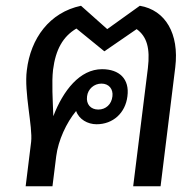

<svg xmlns="http://www.w3.org/2000/svg" viewBox="-20 -646 672 666"><path d="M88 -154 69 0H162L175 -104C182 -159 210 -220 244 -261C254 -232 284 -215 315 -215C372 -215 415 -254 422 -312C430 -372 394 -406 334 -406C257 -406 199 -332 165 -243C163 -298 159 -361 164 -404C173 -474 198 -519 245 -547L342 -468L454 -545C490 -519 501 -478 493 -410L442 0H537L588 -413C602 -529 554 -611 465 -626L352 -545L261 -626C152 -603 86 -513 73 -402C63 -326 94 -206 88 -154ZM282 -312C285 -337 306 -356 332 -356C358 -356 373 -337 370 -312C367 -284 347 -266 321 -266C295 -266 278 -284 282 -312Z"/></svg>

Font: TPK Tissa Web Medium
Style: Italic
Weight: 500
Italic angle: -7°
Designer: Jacques Le Bailly, Suppakit Chalermlarp | Katatrad Co.,Ltd.
Foundry: Jacques Le Bailly, Cadson Demak Co.,Ltd.
Version: Version 5.000;Glyphs 3.1.2 (3151)